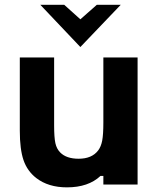

<svg xmlns="http://www.w3.org/2000/svg" viewBox="-20 -787 686 819"><path d="M322.8 -586.4 151.9 -766.6H253.9L322.8 -704.6L393.1 -766.6H495.1ZM265.6 12.2Q186 12.2 134.3 -27.8Q96.2 -57.6 80.3 -104Q64.5 -150.4 64.5 -229V-542H210.9V-252.4Q210.9 -200.2 216.3 -176Q221.7 -151.9 236.8 -136.7Q263.2 -109.9 315.4 -109.9Q372.1 -109.9 398.9 -145.5Q411.1 -161.6 416 -187.5Q420.9 -213.4 420.9 -264.6V-542H566.9V0H420.9V-36.6H408.7Q356.9 12.2 265.6 12.2Z"/></svg>

Font: Acari Sans Neue Black
Style: Regular
Weight: 900
Designer: Alfredo Marco Pradil
Foundry: Alfredo Marco Pradil
Version: Version 1.045;June 16, 2019;FontCreator 11.5.0.2425 64-bit; 